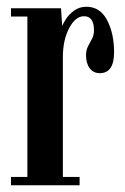

<svg xmlns="http://www.w3.org/2000/svg" viewBox="-20 -548 370 568"><path d="M12.5 0V-24.5H61V-499H12.5V-523.5H160.5L164 -470.5Q166 -477.5 175 -491.5Q184 -505.5 199.5 -516.8Q215 -528 235.5 -528Q276 -528 296.8 -488.5Q317.5 -449 317.5 -393.5Q317.5 -331.5 275 -331.5Q256.5 -331.5 245.5 -346Q234.5 -360.5 234.5 -384.5Q234.5 -400 240.5 -411.2Q246.5 -422.5 252.2 -433.2Q258 -444 258 -458.5Q258 -500 228.5 -500Q203 -500 184.5 -464.5Q166 -429 166 -379.5V-24.5H215.5V0Z"/></svg>

Font: Imbue 50pt SemiBold
Style: Regular
Weight: 600
Designer: Tyler Finck
Foundry: Etcetera Type Company
Version: Version 1.102; ttfautohint (v1.8.3)